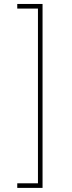

<svg xmlns="http://www.w3.org/2000/svg" viewBox="-20 -781 355 949"><path d="M190.3 -761.4V147.7H65.3V125H167.6V-738.6H65.3V-761.4Z"/></svg>

Font: Inter Thin BETA
Style: Regular
Weight: 100
Designer: Rasmus Andersson
Foundry: rsms
Version: Version 3.011;git-f93a4a705